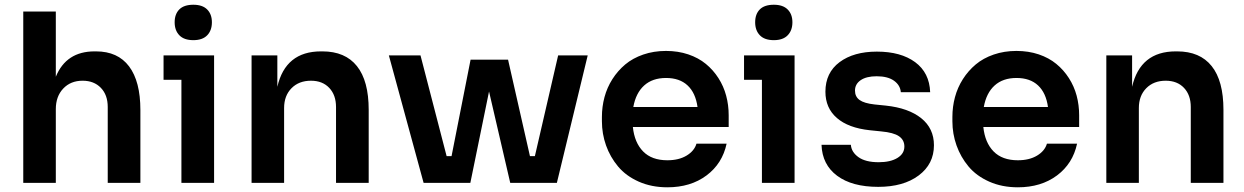

<svg xmlns="http://www.w3.org/2000/svg" viewBox="-20 -779 5302 818"><path d="M217.8 0H79.1V-730H217.8V-452.1Q262.2 -560.1 382.8 -560.1H389.2Q481.9 -560.1 530 -496.1Q578.1 -432.1 578.1 -310.1V0H439V-323.2Q439 -374.5 409.7 -404.8Q380.4 -435.1 332 -435.1Q280.8 -435.1 249.3 -401.6Q217.8 -368.2 217.8 -314Z M803.7 -607.9Q764.2 -607.9 744.1 -628.7Q724.1 -649.4 724.1 -684.1Q724.1 -718.8 743.9 -738.8Q763.7 -758.8 803.7 -758.8Q842.8 -758.8 862.8 -738.5Q882.8 -718.3 882.8 -684.1Q882.8 -649.4 862.8 -628.7Q842.8 -607.9 803.7 -607.9ZM892.1 0H752.9V-439H676.8V-543H892.1Z M1190.4 0H1051.8V-543H1161.6V-409.2Q1196.3 -560.1 1347.7 -560.1H1353.5Q1450.7 -560.1 1500.7 -497.3Q1550.8 -434.6 1550.8 -311V0H1411.6V-323.2Q1411.6 -374 1382.8 -404.5Q1354 -435.1 1304.7 -435.1Q1253.4 -435.1 1221.9 -403.1Q1190.4 -371.1 1190.4 -318.8Z M1983.9 0H1784.7L1636.7 -543H1771.5L1882.8 -113.8H1903.8L1984.9 -524.9H2144.5L2237.8 -113.8H2258.8L2357.9 -543H2483.9L2352.5 0H2153.8L2063.5 -389.2Z M2823.2 19Q2755.9 19 2701.4 -5.1Q2647 -29.3 2613.3 -69.6Q2579.6 -109.9 2562 -159.4Q2544.4 -209 2544.4 -262.2V-280.8Q2544.4 -324.2 2555.4 -365.2Q2566.4 -406.2 2589.1 -441.9Q2611.8 -477.5 2643.8 -504.4Q2675.8 -531.2 2720.5 -546.6Q2765.1 -562 2817.4 -562Q2868.7 -562 2912.1 -547.4Q2955.6 -532.7 2987.1 -506.8Q3018.6 -481 3040.8 -446.3Q3063 -411.6 3073.7 -371.6Q3084.5 -331.5 3084.5 -288.1V-237.8H2676.3Q2683.1 -171.4 2720 -133.8Q2756.8 -96.2 2823.2 -96.2Q2872.1 -96.2 2905 -116Q2938 -135.7 2947.3 -167H3075.7Q3057.6 -82 2990 -31.5Q2922.4 19 2823.2 19ZM2817.4 -446.8Q2759.8 -446.8 2724.4 -414.8Q2689 -382.8 2678.2 -323.2H2951.7Q2943.4 -383.3 2909.4 -415Q2875.5 -446.8 2817.4 -446.8Z M3276.9 -607.9Q3237.3 -607.9 3217.3 -628.7Q3197.3 -649.4 3197.3 -684.1Q3197.3 -718.8 3217 -738.8Q3236.8 -758.8 3276.9 -758.8Q3315.9 -758.8 3335.9 -738.5Q3356 -718.3 3356 -684.1Q3356 -649.4 3335.9 -628.7Q3315.9 -607.9 3276.9 -607.9ZM3365.2 0H3226.1V-439H3149.9V-543H3365.2Z M3721.7 17.1Q3609.9 17.1 3546.4 -30.3Q3482.9 -77.6 3480 -162.1H3605Q3607.4 -130.9 3637.5 -109.4Q3667.5 -87.9 3723.6 -87.9Q3773.4 -87.9 3803.2 -106Q3833 -124 3833 -154.8Q3833 -182.6 3810.1 -198.5Q3787.1 -214.4 3733.9 -219.2L3686 -224.1Q3594.2 -233.9 3545.4 -276.4Q3496.6 -318.8 3496.6 -388.2Q3496.6 -469.2 3556.9 -514.2Q3617.2 -559.1 3715.8 -559.1Q3817.9 -559.1 3878.9 -514.2Q3939.9 -469.2 3942.9 -386.2H3817.9Q3815.4 -416 3788.8 -435.1Q3762.2 -454.1 3714.8 -454.1Q3671.4 -454.1 3647 -437.5Q3622.6 -420.9 3622.6 -393.1Q3622.6 -367.2 3642.1 -353Q3661.6 -338.9 3705.6 -334L3753.9 -329.1Q3850.6 -318.8 3904.8 -275.4Q3959 -231.9 3959 -160.2Q3959 -80.1 3894 -31.5Q3829.1 17.1 3721.7 17.1Z M4316.4 19Q4249 19 4194.6 -5.1Q4140.1 -29.3 4106.4 -69.6Q4072.8 -109.9 4055.2 -159.4Q4037.6 -209 4037.6 -262.2V-280.8Q4037.6 -324.2 4048.6 -365.2Q4059.6 -406.2 4082.3 -441.9Q4105 -477.5 4137 -504.4Q4168.9 -531.2 4213.6 -546.6Q4258.3 -562 4310.5 -562Q4361.8 -562 4405.3 -547.4Q4448.7 -532.7 4480.2 -506.8Q4511.7 -481 4533.9 -446.3Q4556.2 -411.6 4566.9 -371.6Q4577.6 -331.5 4577.6 -288.1V-237.8H4169.4Q4176.3 -171.4 4213.1 -133.8Q4250 -96.2 4316.4 -96.2Q4365.2 -96.2 4398.2 -116Q4431.2 -135.7 4440.4 -167H4568.8Q4550.8 -82 4483.2 -31.5Q4415.5 19 4316.4 19ZM4310.5 -446.8Q4252.9 -446.8 4217.5 -414.8Q4182.1 -382.8 4171.4 -323.2H4444.8Q4436.5 -383.3 4402.6 -415Q4368.7 -446.8 4310.5 -446.8Z M4832 0H4693.4V-543H4803.2V-409.2Q4837.9 -560.1 4989.3 -560.1H4995.1Q5092.3 -560.1 5142.3 -497.3Q5192.4 -434.6 5192.4 -311V0H5053.2V-323.2Q5053.2 -374 5024.4 -404.5Q4995.6 -435.1 4946.3 -435.1Q4895 -435.1 4863.5 -403.1Q4832 -371.1 4832 -318.8Z"/></svg>

Font: Sora SemiBold
Style: Regular
Weight: 600
Designer: Jonathan Barnbrook, Julián Moncada
Foundry: Barnbrook Fonts
Version: Version 2.000